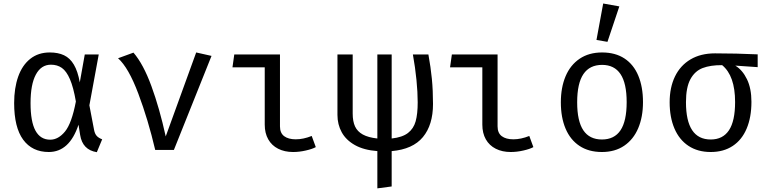

<svg xmlns="http://www.w3.org/2000/svg" viewBox="-20 -848 4348 1086"><path d="M431.3 -382.1 459.5 -540H538.5L485.6 -252.3L512.3 -112.3Q516.4 -91.3 526.9 -79.5Q537.4 -67.7 557.9 -60L527.7 12.8Q446.7 0 433.3 -84.6L424.1 -142.6Q372.8 11.8 255.9 11.8Q162.1 11.8 111 -57.9Q60 -127.7 60 -265.1Q60 -349.7 82.8 -414.4Q105.6 -479 151 -515.1Q196.4 -551.3 261.5 -551.3Q308.7 -551.3 342.3 -535.4Q375.9 -519.5 397.9 -482.3Q420 -445.1 431.3 -382.1ZM152.8 -265.1Q152.8 -159.5 180.8 -108.7Q208.7 -57.9 264.1 -57.9Q309.7 -57.9 347.7 -104.1Q385.6 -150.3 409.2 -273.8Q395.4 -354.4 375.6 -400Q355.9 -445.6 330 -463.8Q304.1 -482.1 268.2 -482.1Q212.8 -482.1 182.8 -426.2Q152.8 -370.3 152.8 -265.1Z M857.9 0Q817.9 -170.8 762.3 -318.5Q706.7 -466.2 647.7 -518.5L734.9 -550.3Q790.8 -485.6 836.4 -361Q882.1 -236.4 917.4 -76.4L1089.7 -551.3L1176.4 -531.8L963.6 0Z M1477.4 -467.2H1294.9L1305.1 -540H1563.6V-133.3Q1563.6 -95.4 1587.4 -77.7Q1611.3 -60 1652.8 -60Q1695.9 -60 1743.1 -79L1766.2 -15.9Q1746.7 -5.1 1709.7 3.3Q1672.8 11.8 1637.9 11.8Q1589.7 11.8 1553.3 -6.7Q1516.9 -25.1 1497.2 -60Q1477.4 -94.9 1477.4 -143.1Z M2195.4 -64.6Q2255.9 -71.3 2287.7 -95.9Q2319.5 -120.5 2331 -161.8Q2342.6 -203.1 2342.6 -269.2Q2342.6 -326.2 2335.6 -396.2Q2328.7 -466.2 2315.4 -540H2403.1Q2416.4 -467.7 2422.8 -401.8Q2429.2 -335.9 2429.2 -260Q2429.2 -141.5 2372.1 -72.6Q2314.9 -3.6 2195.4 6.7V206.7L2114.4 217.4V6.7Q2037.9 1 1987.4 -27.4Q1936.9 -55.9 1912.8 -100Q1888.7 -144.1 1888.7 -197.9V-540H1974.9V-205.6Q1974.9 -161.5 1988.2 -132.8Q2001.5 -104.1 2032.1 -87.2Q2062.6 -70.3 2114.4 -64.6V-540H2195.4Z M2708.2 -467.2H2525.6L2535.9 -540H2794.4V-133.3Q2794.4 -95.4 2818.2 -77.7Q2842.1 -60 2883.6 -60Q2926.7 -60 2973.8 -79L2996.9 -15.9Q2977.4 -5.1 2940.5 3.3Q2903.6 11.8 2868.7 11.8Q2820.5 11.8 2784.1 -6.7Q2747.7 -25.1 2727.9 -60Q2708.2 -94.9 2708.2 -143.1Z M3616.9 -270.3Q3616.9 -186.7 3590 -123.1Q3563.1 -59.5 3510.8 -23.8Q3458.5 11.8 3384.6 11.8Q3309.7 11.8 3257.7 -22.8Q3205.6 -57.4 3179 -120.5Q3152.3 -183.6 3152.3 -269.2Q3152.3 -353.3 3179.2 -416.9Q3206.2 -480.5 3258.7 -515.9Q3311.3 -551.3 3385.6 -551.3Q3460.5 -551.3 3512.3 -517.2Q3564.1 -483.1 3590.5 -419.7Q3616.9 -356.4 3616.9 -270.3ZM3244.6 -269.2Q3244.6 -163.1 3279.5 -111Q3314.4 -59 3384.6 -59Q3454.9 -59 3489.7 -111Q3524.6 -163.1 3524.6 -270.3Q3524.6 -376.9 3489.7 -429Q3454.9 -481 3385.6 -481Q3315.4 -481 3280 -429Q3244.6 -376.9 3244.6 -269.2ZM3353.8 -622.1 3391.8 -828.2 3483.1 -811.8 3415.9 -611.3Z M4265.6 -468.2 4139 -476.9Q4180 -451.8 4205.1 -399.7Q4230.3 -347.7 4230.3 -272.3Q4230.3 -184.6 4203.3 -120.8Q4176.4 -56.9 4124.6 -22.6Q4072.8 11.8 4000 11.8Q3926.7 11.8 3874.4 -22.8Q3822.1 -57.4 3794.9 -121Q3767.7 -184.6 3767.7 -269.7Q3767.7 -353.3 3797.9 -415.6Q3828.2 -477.9 3885.9 -512.1Q3943.6 -546.2 4024.1 -546.2Q4142.6 -546.2 4265.6 -540.5ZM4137.9 -270.8Q4137.9 -419.5 4064.6 -479.5Q3998.5 -480 3954.4 -463.1Q3910.3 -446.2 3885.1 -400Q3860 -353.8 3860 -269.7Q3860 -59 4000 -59Q4068.7 -59 4103.3 -111.3Q4137.9 -163.6 4137.9 -270.8Z"/></svg>

Font: Fira Code
Style: Regular
Weight: 400
Designer: Carrois Corporate, Edenspiekermann AG, Nikita Prokopov
Foundry: Carrois Corporate, Edenspiekermann AG, Nikita Prokopov
Version: Version 5.002